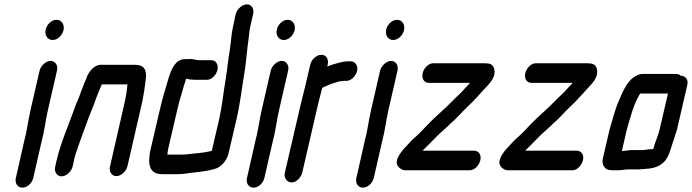

<svg xmlns="http://www.w3.org/2000/svg" viewBox="-20 -773 3182 883"><path d="M162 -448 120 -265C109 -217 104 -170 91 -123L53 45C47 70 61 90 83 90C105 90 127 70 133 45L171 -121C184 -168 189 -217 200 -265L242 -448C248 -472 234 -493 213 -493C192 -493 168 -472 162 -448ZM190 -637C184 -611 199 -589 222 -589C244 -589 266 -609 272 -634C278 -660 263 -682 240 -682C218 -682 196 -662 190 -637Z M314 -7 320 -34C321 -39 322 -47 326 -58C328 -68 332 -77 335 -85C348 -126 367 -174 381 -214C393 -249 411 -286 422 -321C430 -342 438 -362 447 -382C447 -383 447 -384 448 -385H566C567 -383 564 -375 565 -373L562 -349C559 -331 556 -312 551 -292L486 -8C480 16 494 37 515 37C536 37 560 16 566 -8L631 -291C640 -331 646 -371 650 -407C657 -452 642 -475 601 -475H450C416 -478 389 -447 377 -413C377 -411 376 -408 374 -404C367 -392 365 -382 360 -370C355 -357 349 -344 345 -330L340 -318C333 -303 323 -277 317 -259C291 -187 259 -115 240 -34L234 -7C228 17 242 38 263 38C284 38 308 17 314 -7Z M953 -496H898C881 -496 870 -502 854 -502C851 -501 848 -501 844 -501H830C787 -501 768 -455 755 -413C741 -364 727 -322 715 -268L673 -88C658 -22 664 28 725 28H793C801 28 811 28 820 27C870 19 920 18 967 4C995 -3 1023 -33 1031 -67L1068 -226C1086 -305 1093 -375 1106 -450C1113 -498 1116 -546 1123 -592C1126 -613 1126 -629 1131 -651L1144 -708C1150 -732 1137 -753 1116 -753C1095 -753 1070 -732 1064 -708L1052 -652C1043 -614 1043 -581 1037 -544C1029 -498 1025 -452 1017 -403C1007 -346 1002 -287 988 -225L954 -79C933 -74 915 -71 893 -69C866 -67 842 -62 814 -62H750C751 -68 750 -72 752 -79C752 -83 753 -86 754 -91L795 -267C802 -296 807 -317 815 -341L824 -373C827 -383 830 -393 833 -401C834 -404 834 -407 836 -411H837C847 -408 863 -406 877 -406H932C953 -406 974 -427 980 -451C986 -475 973 -496 953 -496Z M1225 -448 1183 -265C1172 -217 1167 -170 1154 -123L1116 45C1110 70 1124 90 1146 90C1168 90 1190 70 1196 45L1234 -121C1247 -168 1252 -217 1263 -265L1305 -448C1311 -472 1297 -493 1276 -493C1255 -493 1231 -472 1225 -448ZM1253 -637C1247 -611 1262 -589 1285 -589C1307 -589 1329 -609 1335 -634C1341 -660 1326 -682 1303 -682C1281 -682 1259 -662 1253 -637Z M1407 -476 1383 -374C1377 -349 1369 -318 1363 -293L1290 21C1284 45 1300 66 1321 66C1342 66 1364 45 1370 21L1443 -295C1448 -318 1457 -347 1462 -369C1480 -378 1505 -389 1525 -394C1533 -396 1542 -400 1551 -400C1555 -401 1561 -401 1565 -401H1573C1594 -401 1616 -422 1622 -446C1628 -470 1614 -491 1593 -491H1585C1579 -491 1574 -491 1569 -490C1562 -490 1554 -489 1545 -486C1524 -481 1504 -475 1485 -467L1487 -476C1493 -501 1480 -521 1458 -521C1436 -521 1413 -501 1407 -476Z M1728 -448 1686 -265C1675 -217 1670 -170 1657 -123L1619 45C1613 70 1627 90 1649 90C1671 90 1693 70 1699 45L1737 -121C1750 -168 1755 -217 1766 -265L1808 -448C1814 -472 1800 -493 1779 -493C1758 -493 1734 -472 1728 -448ZM1756 -637C1750 -611 1765 -589 1788 -589C1810 -589 1832 -609 1838 -634C1844 -660 1829 -682 1806 -682C1784 -682 1762 -662 1756 -637Z M1951 -392H2141C2140 -391 2140 -390 2139 -389C2131 -380 2122 -370 2114 -362C2097 -342 2080 -329 2062 -310C2027 -273 1988 -242 1953 -206C1934 -187 1915 -165 1895 -147C1881 -135 1871 -126 1859 -112C1838 -90 1784 -36 1813 -5C1823 5 1833 10 1842 10H2141C2162 10 2183 -12 2189 -36C2195 -60 2182 -80 2161 -80H1923C1941 -98 1960 -116 1979 -136C2000 -159 2028 -180 2050 -203C2079 -227 2107 -261 2134 -286C2160 -309 2185 -340 2209 -365C2231 -389 2264 -419 2252 -459C2246 -477 2234 -482 2209 -482H1972C1951 -482 1930 -461 1924 -437C1918 -413 1930 -392 1951 -392Z M2423 -392H2613C2612 -391 2612 -390 2611 -389C2603 -380 2594 -370 2586 -362C2569 -342 2552 -329 2534 -310C2499 -273 2460 -242 2425 -206C2406 -187 2387 -165 2367 -147C2353 -135 2343 -126 2331 -112C2310 -90 2256 -36 2285 -5C2295 5 2305 10 2314 10H2613C2634 10 2655 -12 2661 -36C2667 -60 2654 -80 2633 -80H2395C2413 -98 2432 -116 2451 -136C2472 -159 2500 -180 2522 -203C2551 -227 2579 -261 2606 -286C2632 -309 2657 -340 2681 -365C2703 -389 2736 -419 2724 -459C2718 -477 2706 -482 2681 -482H2444C2423 -482 2402 -461 2396 -437C2390 -413 2402 -392 2423 -392Z M2845 -79H2840L2862 -174C2879 -235 2895 -297 2924 -343H3052L3014 -179C3011 -172 3011 -168 3010 -165C3008 -160 3007 -154 3004 -147L2997 -126C2991 -113 2989 -104 2985 -89C2983 -88 2980 -87 2978 -87C2974 -87 2968 -87 2962 -86L2946 -84C2943 -83 2940 -83 2937 -83H2887C2873 -83 2857 -79 2845 -79ZM2785 9C2789 10 2797 10 2805 10H2825C2838 10 2856 6 2869 6H2917C2925 6 2938 4 2948 4C2952 3 2956 3 2959 3C2991 0 3019 -10 3039 -34C3056 -55 3064 -86 3073 -114L3080 -135C3083 -142 3083 -146 3084 -149C3087 -156 3089 -164 3093 -175L3141 -383C3147 -407 3132 -425 3110 -425C3105 -430 3098 -433 3090 -433H2935C2922 -433 2907 -427 2892 -416C2862 -394 2843 -350 2826 -309C2808 -269 2797 -222 2783 -176L2752 -42C2746 -17 2763 9 2785 9Z"/></svg>

Font: Electronic
Style: CircIt
Weight: 900
Version: Version 1.011